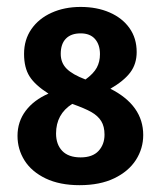

<svg xmlns="http://www.w3.org/2000/svg" viewBox="-20 -525 466 557"><path d="M300.3 -267.6Q395.5 -219.2 395.5 -133.3Q395.5 -94.2 374.3 -61Q353 -27.8 311.5 -7.8Q270 12.2 210.9 12.2Q153.3 12.2 112.5 -7.3Q71.8 -26.9 51.3 -59.3Q30.8 -91.8 30.8 -130.9Q30.8 -171.9 54.4 -203.4Q78.1 -234.9 120.6 -253.4Q81.5 -278.3 65.7 -303.5Q49.8 -328.6 49.8 -368.7Q49.8 -409.7 71 -440.4Q92.3 -471.2 129.6 -488Q167 -504.9 213.9 -504.9Q261.2 -504.9 298.1 -488.8Q335 -472.7 355.7 -443.4Q376.5 -414.1 376.5 -374Q376.5 -339.8 358.2 -315.2Q339.8 -290.5 300.3 -267.6ZM228 -294.4Q251.5 -311.5 260.7 -328.6Q270 -345.7 270 -367.7Q270 -395.5 255.6 -411.9Q241.2 -428.2 213.9 -428.2Q186 -428.2 171.1 -412.8Q156.2 -397.5 156.2 -368.7Q156.2 -342.8 173.3 -325.7Q190.4 -308.6 228 -294.4ZM189.5 -223.6Q142.6 -193.8 142.6 -137.7Q142.6 -106 160.6 -87.2Q178.7 -68.4 213.9 -68.4Q248.5 -68.4 265.9 -87.2Q283.2 -106 283.2 -134.3Q283.2 -158.2 273.7 -173.6Q264.2 -189 244.9 -200Q225.6 -210.9 189.5 -223.6Z"/></svg>

Font: Amiri Typewriter
Style: Bold
Weight: 700
Monospace: yes
Designer: Khaled Hosny
Version: Version 1.1